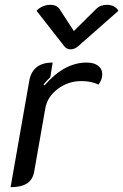

<svg xmlns="http://www.w3.org/2000/svg" viewBox="-20 -769 512 798"><path d="M168 -317 122 -55Q116 -22 92 -6.5Q68 9 24 9L102 -435Q116 -509 199 -509L189 -448Q176 -436 161 -418L165 -414Q247 -509 340 -509Q370 -509 387.5 -496Q405 -483 405 -460Q405 -438 389 -417Q362 -432 318 -432Q263 -432 219.5 -399Q176 -366 168 -317ZM380 -732Q397 -749 425 -749Q440 -749 453 -742.5Q466 -736 472 -724L305 -577Q290 -564 274 -564Q257 -564 247 -577L132 -724Q142 -736 158 -742.5Q174 -749 189 -749Q215 -749 227 -732L287 -640Z"/></svg>

Font: K2D
Style: Italic
Weight: 400
Italic angle: -10°
Designer: Katatrad Aksorn Co.,Ltd.
Foundry: Cadson Demak Co.,Ltd.
Version: Version 1.000; ttfautohint (v1.6)